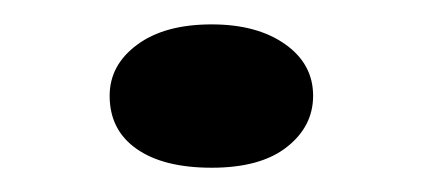

<svg xmlns="http://www.w3.org/2000/svg" viewBox="-20 -133 355 159"><path d="M155.3 5.9Q115.2 5.9 93 -9.8Q70.8 -25.4 70.8 -53.7Q70.8 -79.1 93.5 -95.9Q116.2 -112.8 155.3 -112.8Q192.9 -112.8 216.1 -96.4Q239.3 -80.1 239.3 -53.7Q239.3 -28.3 217.5 -11.2Q195.8 5.9 155.3 5.9Z"/></svg>

Font: Kameron
Style: Bold
Weight: 700
Designer: Vernon Adams
Foundry: Vernon Adams
Version: Version 1.100